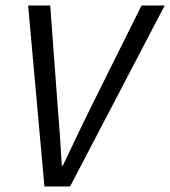

<svg xmlns="http://www.w3.org/2000/svg" viewBox="-20 -676 617 696"><path d="M82 -656 141 0H234L577 -656H493L312 -292C277 -222 242 -147 208 -76H204C200 -148 195 -221 189 -292L162 -656Z"/></svg>

Font: Cambridge Sans Italic
Style: Regular
Weight: 400
Italic angle: -11°
Version: Version 2.000;PS 002.000;hotconv 1.0.88;makeotf.lib2.5.64775